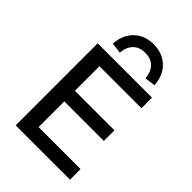

<svg xmlns="http://www.w3.org/2000/svg" viewBox="-269 -1055 1167 1167"><g transform="rotate(45 314.5 -471.0)"><path d="M95 0V-705H562V-614H201V-403H541V-312H201V-91H562V0ZM230 -760 161 -769Q167 -850 216 -896Q265 -942 340 -942Q416 -942 465 -895.5Q514 -849 519 -769L451 -760Q447 -810 419 -839.5Q391 -869 340 -869Q291 -869 262.5 -840Q234 -811 230 -760Z"/></g></svg>

Font: Nunito Sans 9pt SemiBold
Style: Regular
Weight: 600
Version: Version 3.101;gftools[0.9.27]